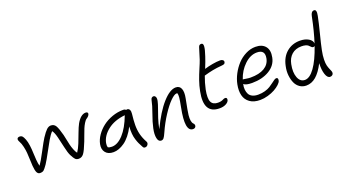

<svg xmlns="http://www.w3.org/2000/svg" viewBox="-63 -1434 3870 2157"><g transform="rotate(-20 1872.0 -356.0)"><path d="M182.1 -49.8Q158.7 -49.8 146.2 -73Q133.8 -96.2 128.9 -153.8Q127.4 -173.3 125.5 -226.3Q123.5 -279.3 121.1 -312.3Q118.7 -345.2 109.1 -388.2Q99.6 -431.2 83 -460Q68.4 -486.3 75.4 -500.2Q82.5 -514.2 106 -514.2Q123 -514.2 134.8 -502.9Q146.5 -491.7 160.2 -457Q172.9 -424.8 179 -378.2Q185.1 -331.5 186 -291.3Q187 -251 190.9 -204.6Q194.8 -158.2 203.1 -128.9Q230 -165 285.2 -269.8Q340.3 -374.5 361.8 -407.2Q399.9 -465.3 424.6 -488.3Q449.2 -511.2 475.1 -511.2Q513.7 -511.2 533.2 -479Q552.7 -446.8 575.2 -360.8Q578.6 -346.7 587.2 -304.7Q595.7 -262.7 602.3 -235.1Q608.9 -207.5 621.8 -174.1Q634.8 -140.6 649.9 -122.1Q675.8 -159.7 697.8 -214.6Q719.7 -269.5 741.5 -328.6Q763.2 -387.7 783.2 -424.8Q834 -513.2 893.1 -513.2Q906.2 -513.2 913.1 -506.8Q919.9 -500.5 918 -490.2Q913.6 -466.3 881.8 -445.8Q865.2 -435.5 847.9 -406.5Q830.6 -377.4 820.1 -351.3Q809.6 -325.2 792 -277.3Q774.4 -229.5 768.1 -212.9Q730 -115.2 705.8 -83.5Q681.6 -51.8 646 -51.8Q619.6 -51.8 604.5 -66.7Q589.4 -81.5 566.9 -126Q549.8 -161.6 534.9 -230Q520 -298.3 505.1 -358.4Q490.2 -418.5 469.2 -445.8Q441.9 -418.9 410.4 -365Q378.9 -311 339.8 -237.5Q300.8 -164.1 271 -118.2Q241.2 -75.2 226.1 -62.5Q210.9 -49.8 182.1 -49.8Z M1038.6 12.2Q973.6 12.2 943.4 -26.4Q913.1 -64.9 924.8 -124Q935.1 -176.3 969.2 -225.8Q1003.4 -275.4 1052.7 -313.5Q1102.1 -351.6 1167 -374.8Q1231.9 -397.9 1298.8 -397.9Q1321.8 -397.9 1330.6 -386.2Q1338.4 -388.2 1343.8 -388.2Q1363.3 -388.2 1372.8 -370.1Q1382.3 -352.1 1378.4 -321.8Q1369.6 -247.6 1369.1 -189.9Q1368.7 -132.3 1381.6 -80.3Q1394.5 -28.3 1423.8 24.9Q1435.1 43.5 1423.1 63.2Q1411.1 83 1388.7 83Q1377.4 83 1372.1 78.4Q1366.7 73.7 1360.8 62Q1344.2 31.7 1335 11.7Q1325.7 -8.3 1315.2 -41Q1304.7 -73.7 1301.3 -112.5Q1297.9 -151.4 1300.8 -199.2Q1273.4 -144 1239.5 -102.1Q1205.6 -60.1 1170.9 -35.9Q1136.2 -11.7 1103 0.2Q1069.8 12.2 1038.6 12.2ZM992.7 -112.8Q987.3 -83 993.7 -63Q1009.3 -51.8 1041.5 -51.8Q1110.4 -51.8 1178 -125.2Q1245.6 -198.7 1296.9 -335Q1169.9 -321.8 1089.6 -259Q1009.3 -196.3 992.7 -112.8Z M1966.3 74.2Q1865.7 74.2 1921.4 -202.1Q1936.5 -278.8 1939.7 -312.7Q1942.9 -346.7 1936.5 -365.2Q1934.6 -366.2 1927.2 -366.2Q1899.9 -366.2 1852.3 -319.1Q1804.7 -272 1748.5 -186Q1692.4 -100.1 1648.4 -1Q1628.9 43.5 1616.5 58.3Q1604 73.2 1585.4 73.2Q1552.2 73.2 1542.5 27.8Q1532.7 -17.6 1547.4 -86.9Q1561.5 -154.8 1594 -243.9Q1626.5 -333 1638.7 -395Q1641.1 -408.2 1649.9 -416.5Q1658.7 -424.8 1671.4 -424.8Q1686.5 -424.8 1695.8 -408.4Q1705.1 -392.1 1698.2 -358.9Q1691.4 -326.2 1674.3 -280.3Q1657.2 -234.4 1638.4 -176.5Q1619.6 -118.7 1607.4 -54.2Q1693.8 -235.8 1782 -334.5Q1870.1 -433.1 1940.4 -433.1Q1986.3 -433.1 2002.7 -392.1Q2019 -351.1 2004.4 -278.8Q1974.6 -130.9 1970.7 -90.8Q1962.9 -11.2 1988.3 15.1Q2004.4 29.8 2000.5 49.8Q1998 60.5 1989 67.4Q1980 74.2 1966.3 74.2Z M2326.2 -43Q2133.3 -43 2184.1 -297.9Q2196.3 -361.3 2216.8 -419.7Q2237.3 -478 2263.4 -538.6Q2289.6 -599.1 2301.3 -632.8Q2312.5 -668 2325.4 -710.7Q2338.4 -753.4 2343.3 -768.1Q2347.7 -781.2 2355 -788.1Q2362.3 -794.9 2377 -794.9Q2389.6 -794.9 2395.3 -785.4Q2400.9 -775.9 2399.7 -756.6Q2398.4 -737.3 2391.6 -710.4Q2384.8 -683.6 2372.1 -646Q2355.5 -593.8 2323.2 -515.1Q2367.7 -529.3 2420.9 -538.6Q2474.1 -547.9 2514.2 -547.9Q2534.2 -547.9 2545.7 -537.8Q2557.1 -527.8 2554.2 -513.2Q2552.2 -500 2542.7 -494.1Q2533.2 -488.3 2514.2 -486.8Q2447.8 -481.4 2399.9 -471.9Q2352.1 -462.4 2293.9 -445.8Q2266.1 -371.6 2250 -295.9Q2230 -194.3 2250.2 -151.6Q2270.5 -108.9 2330.1 -108.9Q2350.1 -108.9 2365.2 -112.3Q2380.4 -115.7 2387.7 -119.9Q2395 -124 2404.1 -127.4Q2413.1 -130.9 2421.9 -130.9Q2445.3 -130.9 2440.9 -102.1Q2436 -78.1 2404.3 -60.5Q2372.6 -43 2326.2 -43Z M2787.1 24.9Q2711.4 24.9 2664.6 -8.8Q2617.7 -42.5 2603.5 -98.9Q2589.4 -155.3 2604 -228Q2615.7 -287.6 2646.2 -345.7Q2676.8 -403.8 2719.7 -450.4Q2762.7 -497.1 2820.1 -526.1Q2877.4 -555.2 2937 -555.2Q3016.1 -555.2 3054.4 -508.3Q3092.8 -461.4 3075.7 -377.9Q3058.1 -288.1 2973.4 -237.1Q2888.7 -186 2766.1 -186Q2690.9 -186 2667 -210Q2658.7 -175.3 2661.9 -144.3Q2665 -113.3 2677.5 -89.8Q2689.9 -66.4 2717.8 -52.7Q2745.6 -39.1 2786.1 -39.1Q2829.6 -39.1 2867.4 -49.8Q2905.3 -60.5 2930.2 -76.2Q2955.1 -91.8 2974.9 -107.2Q2994.6 -122.6 3010.5 -133.3Q3026.4 -144 3037.1 -144Q3062 -144 3054.7 -108.9Q3050.3 -89.4 3025.4 -66.2Q3000.5 -43 2964.4 -22.7Q2928.2 -2.4 2880.1 11.2Q2832 24.9 2787.1 24.9ZM2687 -258.8Q2693.8 -258.8 2720.7 -253.9Q2747.6 -249 2771 -249Q2875 -249 2936 -285.4Q2997.1 -321.8 3010.7 -390.1Q3030.3 -490.2 2931.2 -490.2Q2852.5 -490.2 2782 -422.9Q2711.4 -355.5 2679.7 -258.8Z M3329.6 49.8Q3286.1 49.8 3252.4 26.9Q3218.8 3.9 3200.9 -35.4Q3183.1 -74.7 3177.5 -126.5Q3171.9 -178.2 3184.6 -235.8Q3205.1 -337.4 3271.2 -393.3Q3337.4 -449.2 3429.7 -449.2Q3491.7 -449.2 3533.2 -424.3Q3574.7 -399.4 3575.7 -362.8Q3617.7 -490.7 3652.3 -663.1Q3662.6 -715.8 3697.3 -715.8Q3731.4 -715.8 3716.3 -643.1Q3700.7 -564 3670.7 -447.3Q3640.6 -330.6 3627.4 -264.2Q3615.2 -204.1 3614.3 -157.2Q3613.3 -110.4 3620.1 -84.2Q3627 -58.1 3635.3 -39.6Q3643.6 -21 3649.2 -6.6Q3654.8 7.8 3652.3 20Q3650.9 31.2 3640.4 40Q3629.9 48.8 3613.3 48.8Q3581.1 48.8 3563.2 -3.9Q3545.4 -56.6 3549.3 -137.2Q3500 -41 3446.5 4.4Q3393.1 49.8 3329.6 49.8ZM3250.5 -234.9Q3231.4 -140.6 3255.6 -77.9Q3279.8 -15.1 3336.4 -15.1Q3394 -15.1 3453.9 -98.1Q3513.7 -181.2 3567.4 -336.9Q3559.1 -330.1 3550.3 -330.1Q3540.5 -330.1 3533 -335.7Q3525.4 -341.3 3518.8 -349.1Q3512.2 -356.9 3502.4 -364.7Q3492.7 -372.6 3473.1 -378.2Q3453.6 -383.8 3426.3 -383.8Q3355 -383.8 3309.6 -344.2Q3264.2 -304.7 3250.5 -234.9Z"/></g></svg>

Font: Shantell Sans Irregular Bouncy
Style: Italic
Weight: 300
Italic angle: -11.31°
Designer: Stephen Nixon, Anya Danilova, Shantell Martin
Foundry: Arrow Type
Version: Version 1.006;[9816181b4]